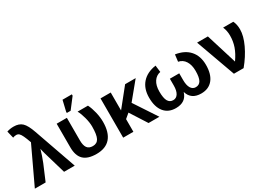

<svg xmlns="http://www.w3.org/2000/svg" viewBox="-13 -1488 3074 2237"><g transform="rotate(-30 1524.0 -370.0)"><path d="M541 0H397.5Q322.3 -255.4 309.1 -301.5Q295.9 -347.7 293 -370.6Q285.6 -342.3 267.8 -289.6Q250 -236.8 238.3 -209.5L149.4 0H4.4L235.8 -491.2Q213.9 -553.2 197.5 -587.9Q181.2 -622.6 165.8 -636.5Q150.4 -650.4 128.4 -650.4Q105 -650.4 83 -641.1L59.6 -735.8Q101.1 -750.5 150.9 -750.5Q223.1 -750.5 264.2 -711.7Q305.2 -672.9 341.8 -567.4Z M1082 -278.8Q1082 -136.2 1018.8 -63.2Q955.6 9.8 831.1 9.8Q713.9 9.8 658.4 -44.2Q603 -98.1 603 -211.4V-528.3H740.2V-224.6Q740.2 -158.2 763.4 -124.8Q786.6 -91.3 839.4 -91.3Q896 -91.3 920.4 -137.7Q944.8 -184.1 944.8 -294.4Q944.8 -349.1 926.5 -417.5Q908.2 -485.8 884.3 -528.3H1023.9Q1049.3 -477.5 1065.7 -409.2Q1082 -340.8 1082 -278.8ZM768.1 -577.6V-593.8L801.8 -736.3H927.2V-718.3L819.3 -577.6Z M1534.2 0 1392.1 -222.2 1330.1 -170.4V0H1192.9V-528.3H1330.1V-287.1L1523.9 -528.3H1666L1480.5 -302.7L1680.2 0Z M2133.3 -231.4Q2133.3 -162.1 2156.2 -124Q2179.2 -85.9 2220.7 -85.9Q2268.1 -85.9 2290.5 -125.7Q2313 -165.5 2313 -253.4Q2313 -332.5 2280.5 -383.8Q2248 -435.1 2189 -446.3L2200.2 -538.6Q2321.8 -520.5 2387.2 -446.3Q2452.6 -372.1 2452.6 -252.4Q2452.6 -127 2397 -58.6Q2341.3 9.8 2240.2 9.8Q2105.5 9.8 2070.8 -106.4H2068.8Q2034.2 9.8 1899.4 9.8Q1798.3 9.8 1742.7 -58.6Q1687 -127 1687 -252.4Q1687 -372.6 1752.4 -446.5Q1817.9 -520.5 1939 -538.6L1950.2 -447.3Q1892.6 -436 1859.4 -386Q1826.2 -335.9 1826.2 -254.4Q1826.2 -166 1848.9 -126.2Q1871.6 -86.4 1918 -86.4Q1960 -86.4 1983.6 -124.5Q2007.3 -162.6 2007.3 -231.4V-322.8H2133.3Z M3003.4 -413.1Q3003.4 -325.7 2951.2 -214.4Q2898.9 -103 2813 0H2682.6L2492.2 -528.3H2637.2L2764.6 -116.7Q2818.8 -193.8 2842.5 -262.7Q2866.2 -331.5 2866.2 -408.7Q2866.2 -474.6 2842.3 -528.3H2979Q3003.4 -480.5 3003.4 -413.1Z"/></g></svg>

Font: Arial
Style: Bold
Weight: 700
Designer: Steve Matteson
Foundry: Ascender Corporation
Version: Version 2.00.3